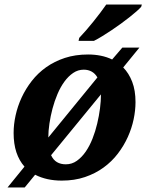

<svg xmlns="http://www.w3.org/2000/svg" viewBox="-20 -786 658 846"><path d="M40 -200.2Q40 -237.8 48.8 -277.8Q57.6 -317.9 75.4 -356.4Q93.3 -395 120.1 -429.4Q147 -463.9 183.3 -489.7Q219.7 -515.6 265.9 -530.8Q312 -545.9 368.2 -545.9Q397.5 -545.9 424.1 -540.5Q450.7 -535.2 474.1 -523.9L519 -576.2H594.2L522.9 -488.8Q547.9 -463.4 562.5 -425.5Q577.1 -387.7 577.1 -335.9Q577.1 -299.8 568.8 -260.3Q560.5 -220.7 543.2 -182.4Q525.9 -144 499.3 -109.1Q472.7 -74.2 436.5 -47.9Q400.4 -21.5 354.5 -5.9Q308.6 9.8 252 9.8Q185.1 9.8 134.8 -16.1L88.9 40H13.2L87.9 -51.8Q64.5 -78.1 52.2 -115Q40 -151.9 40 -200.2ZM270 -62Q296.9 -62 318.6 -77.4Q340.3 -92.8 357.7 -117.9Q375 -143.1 387.7 -175.3Q400.4 -207.5 408.4 -241.7Q416.5 -275.9 420.7 -308.8Q424.8 -341.8 424.8 -368.2V-370.1L205.1 -102.1Q214.8 -81.1 231.2 -71.5Q247.6 -62 270 -62ZM349.1 -479Q323.7 -479 302.5 -464.6Q281.2 -450.2 263.9 -426.5Q246.6 -402.8 233.4 -371.8Q220.2 -340.8 211.4 -307.6Q202.6 -274.4 197.8 -241.5Q192.9 -208.5 192.9 -180.2L409.2 -444.8Q399.4 -461.9 384 -470.5Q368.7 -479 349.1 -479ZM329.1 -619.1Q342.8 -633.3 358.9 -651.9Q375 -670.4 390.9 -690.2Q406.7 -710 421.6 -729.5Q436.5 -749 448.2 -766.1H605L602.1 -755.9Q594.2 -747.1 580.6 -735.1Q566.9 -723.1 549.6 -709.5Q532.2 -695.8 512.5 -681.4Q492.7 -667 472.2 -653.3Q451.7 -639.6 431.6 -627.2Q411.6 -614.7 394 -606H326.2Z"/></svg>

Font: Droid Serif
Style: Bold Italic
Weight: 700
Italic angle: -12°
Designer: Monotype Design team
Foundry: Monotype Imaging Inc.
Version: Version 1.03